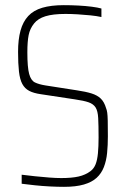

<svg xmlns="http://www.w3.org/2000/svg" viewBox="-20 -716 488 744"><path d="M228 8Q203 8 173.5 6.5Q144 5 115.5 2Q87 -1 64 -4V-39Q88 -36 116 -33Q144 -30 171 -28Q198 -26 217 -26Q258 -26 284.5 -32Q311 -38 331 -53Q344 -63 350.5 -79.5Q357 -96 359.5 -122Q362 -148 362 -183Q362 -231 360.5 -258.5Q359 -286 350.5 -299.5Q342 -313 323.5 -319.5Q305 -326 270 -331L138 -351Q110 -355 93 -364Q76 -373 66.5 -390.5Q57 -408 53.5 -438.5Q50 -469 50 -515Q50 -563 59.5 -597.5Q69 -632 89.5 -654Q110 -676 144 -686Q178 -696 227 -696Q256 -696 284 -694.5Q312 -693 335.5 -690Q359 -687 373 -683V-650Q355 -654 330.5 -656.5Q306 -659 281 -660.5Q256 -662 234 -662Q185 -662 156 -653Q127 -644 112 -625Q96 -605 91 -580Q86 -555 86 -513Q86 -455 93 -429.5Q100 -404 115.5 -396.5Q131 -389 156 -385L278 -366Q312 -361 334.5 -354Q357 -347 370.5 -334Q384 -321 391 -297Q394 -290 395.5 -279.5Q397 -269 397.5 -248Q398 -227 398 -188Q398 -153 395 -123Q392 -93 382.5 -68.5Q373 -44 354.5 -27Q336 -10 305 -1Q274 8 228 8Z"/></svg>

Font: Saira Condensed Thin
Style: Regular
Weight: 250
Width: 3
Designer: Hector Gatti with collaboration of the Omnibus-Type team
Foundry: Omnibus-Type
Version: Version 1.101